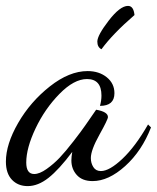

<svg xmlns="http://www.w3.org/2000/svg" viewBox="-46 -584 532 651"><path d="M-26 -36Q-26 -95 15.5 -167Q57 -239 123 -291Q189 -343 251 -343Q290 -343 316 -322Q342 -301 342 -268Q342 -225 293 -225Q298 -243 298 -260Q298 -316 249 -316Q205 -316 155.5 -265.5Q106 -215 74.5 -148.5Q43 -82 43 -33Q43 6 70 6Q88 6 112 -11Q136 -28 156 -49Q176 -70 203.5 -105.5Q231 -141 244 -160L280 -212Q320 -205 320 -187Q320 -179 291 -127Q262 -75 262 -48Q262 -31 270.5 -17.5Q279 -4 296 -4Q325 -4 369 -45.5Q413 -87 456 -162L466 -152Q435 -72 378.5 -21Q322 30 268 30Q233 30 214.5 9.5Q196 -11 196 -40Q196 -52 199 -69Q154 -9 118.5 19Q83 47 48 47Q15 47 -5.5 25.5Q-26 4 -26 -36ZM284 -443Q284 -464 322.5 -514Q361 -564 388 -564Q407 -564 410 -533Q336 -469 298 -417Q284 -424 284 -443Z"/></svg>

Font: DancingScriptRegular
Style: Regular
Weight: 400
Designer: Pablo Impallari
Foundry: Pablo Impallari. www.impallari.com
Version: Version 1.002